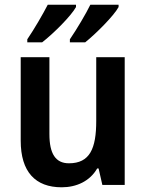

<svg xmlns="http://www.w3.org/2000/svg" viewBox="-20 -786 621 816"><path d="M484 -756V-766H364C345 -727 307 -663 277 -619V-606H342C387 -642 464 -719 484 -756ZM303 -756V-766H183C163 -727 126 -663 96 -619V-606H159C208 -644 282 -718 303 -756ZM510 -543H389V-272C389 -155 362 -92 273 -92C216 -92 190 -133 190 -216V-543H68V-188C68 -56 130 10 242 10C305 10 362 -16 393 -70H399L415 0H510Z"/></svg>

Font: Noto Sans Thai Looped SemiCondensed SemiBold
Style: Regular
Weight: 600
Width: 4
Designer: Sasikarn Vongin, Ben Mitchell
Foundry: The Fontpad Ltd
Version: Version 1.001